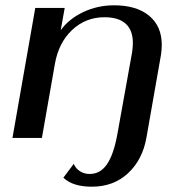

<svg xmlns="http://www.w3.org/2000/svg" viewBox="-20 -520 673 724"><path d="M113 -490H224L209 -406Q240 -449 294 -474.5Q348 -500 410 -500Q495 -500 542.5 -460.5Q590 -421 590 -351Q590 -333 587 -313L532 0Q517 83 462.5 133.5Q408 184 326 184Q254 184 219 150L258 98Q266 116 282 126Q298 136 318 136Q358 136 383 100Q408 64 422 -11L478 -322Q481 -342 481 -358Q481 -406 454 -430.5Q427 -455 374 -455Q303 -455 252 -407Q201 -359 187 -279L138 0H27Z"/></svg>

Font: Fahkwang Medium
Style: Italic
Weight: 500
Italic angle: -10°
Version: Version 1.000; ttfautohint (v1.6)